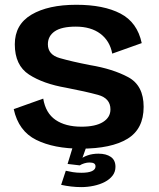

<svg xmlns="http://www.w3.org/2000/svg" viewBox="-20 -618 665 804"><path d="M319 4.5Q446 4.5 513.8 -36.8Q581.5 -78 581.5 -170.5Q581.5 -260 517 -294.8Q452.5 -329.5 356.5 -345.5Q279.5 -360.5 230 -374.8Q180.5 -389 180.5 -432.5Q180.5 -467 209.2 -486.8Q238 -506.5 297.5 -506.5Q360.5 -506.5 400.2 -476.8Q440 -447 450 -393.5L573.5 -437.5Q555 -524.5 484.5 -561.2Q414 -598 299.5 -598Q182 -598 112 -556.8Q42 -515.5 42 -432.5Q42 -344.5 101.5 -305.8Q161 -267 257.5 -250.5Q338 -235 390.2 -220.8Q442.5 -206.5 442.5 -160Q442.5 -126.5 411.2 -107Q380 -87.5 321 -87.5Q254 -87.5 212.5 -116Q171 -144.5 161 -205L37.5 -161Q57.5 -69 131.8 -32.2Q206 4.5 319 4.5ZM320 165.5Q346.5 165.5 372.5 160Q398.5 154.5 419 143.8Q439.5 133 451.5 117.2Q463.5 101.5 463.5 80.5Q463.5 52.5 444 39Q424.5 25.5 392.5 25.5Q367.5 25.5 347.2 32.5Q327 39.5 316.5 49.5L314 74.5Q321.5 69.5 332.8 66Q344 62.5 354.5 62.5Q367 62.5 373.5 66.2Q380 70 380 79Q380 91.5 365.2 98.5Q350.5 105.5 320.5 105.5Q301.5 105.5 284.8 102.8Q268 100 255.5 97L236 156Q256 160.5 277.8 163Q299.5 165.5 320 165.5ZM314 74.5 340.5 0H284L263 68.5Z"/></svg>

Font: Anybody Thin SemiBold
Style: Regular
Weight: 600
Version: Version 1.113;gftools[0.9.25]